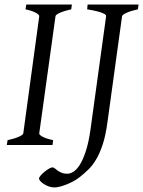

<svg xmlns="http://www.w3.org/2000/svg" viewBox="-20 -635 627 841"><path d="M292 -594.2Q261.2 -587.4 242.7 -579.1Q224.1 -570.8 223.1 -564L151.9 -50.8Q150.9 -44.9 166 -36.4Q181.2 -27.8 212.9 -21L210 0H9.8L13.2 -21Q43.9 -27.8 62.3 -35.9Q80.6 -43.9 82 -50.8L151.9 -564Q152.8 -569.8 137.7 -578.6Q122.6 -587.4 91.8 -594.2L95.2 -615.2H294.9ZM584 -594.2Q553.2 -587.4 534.7 -579.1Q516.1 -570.8 514.6 -564L450.7 -100.1Q442.9 -42 430.2 -3.2Q417.5 35.6 401.6 62.5Q385.7 89.4 367.2 107.4Q348.6 125.5 328.6 141.1Q315.4 151.4 300 159.7Q284.7 168 269.3 173.8Q253.9 179.7 240.7 182.9Q227.5 186 218.8 186Q205.1 186 192.9 181.4Q180.7 176.8 171.4 170.7Q162.1 164.6 156.5 158Q150.9 151.4 150.9 147Q150.9 142.1 158 133.8Q165 125.5 174.6 117.7Q184.1 109.9 194.1 104Q204.1 98.1 210 98.1Q214.8 98.1 220 102.5Q225.1 106.9 232.2 112.1Q239.3 117.2 249.5 121.6Q259.8 126 274.9 126Q286.6 126 300.8 117.7Q314.9 109.4 328.9 87.9Q342.8 66.4 355.2 29.3Q367.7 -7.8 376 -64.9L444.8 -564Q445.3 -566.9 442.1 -570.3Q439 -573.7 429.9 -577.6Q420.9 -581.5 404.5 -585.7Q388.2 -589.8 361.8 -594.2L363.8 -615.2H586.9Z"/></svg>

Font: Gentium Plus
Style: Italic
Weight: 400
Italic angle: -8°
Designer: J. Victor Gaultney, Annie Olsen, Iska Routamaa
Foundry: SIL International
Version: Version 1.510